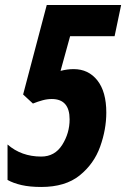

<svg xmlns="http://www.w3.org/2000/svg" viewBox="-20 -734 502 764"><path d="M403 -286Q403 -369 367.5 -414Q332 -459 273 -459Q248 -459 221 -452L259 -590H436L462 -714H166L72 -358L111 -322Q131 -330 149.5 -335Q168 -340 186 -340Q257 -340 257 -259Q257 -204 227.5 -157.5Q198 -111 144 -111Q65 -111 10 -159V-18Q33 -5 66 2.5Q99 10 144 10Q240 10 297 -36Q354 -82 378.5 -150.5Q403 -219 403 -286Z"/></svg>

Font: Noto Sans UI Condensed ExtraBold
Style: Italic
Weight: 800
Width: 3
Designer: Monotype Design Team
Foundry: Monotype Imaging Inc.
Version: 1.001